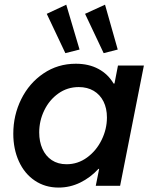

<svg xmlns="http://www.w3.org/2000/svg" viewBox="-20 -805 652 832"><path d="M37.6 -225.6Q37.6 -305.7 72 -375.2Q106.4 -444.8 168.5 -486.8Q230.5 -528.8 308.6 -528.8Q364.7 -528.8 406.5 -506.3Q448.2 -483.9 472.2 -442.9H476.1L491.2 -521H603.5L500.5 0H395L409.7 -73.2H406.7Q371.6 -35.2 327.4 -13.7Q283.2 7.8 233.9 7.8Q175.3 7.8 130.6 -22.5Q85.9 -52.7 61.8 -106Q37.6 -159.2 37.6 -225.6ZM443.4 -295.9Q443.4 -335.4 428.5 -365.2Q413.6 -395 386 -411.4Q358.4 -427.7 321.3 -427.7Q272 -427.7 232.9 -399.9Q193.8 -372.1 171.9 -326.9Q149.9 -281.7 149.9 -231Q149.9 -191.4 163.8 -160.2Q177.7 -128.9 204.3 -111.1Q231 -93.3 268.6 -93.3Q317.4 -93.3 357.4 -122.6Q397.5 -151.9 420.4 -198.7Q443.4 -245.6 443.4 -295.9ZM182.6 -745.1 267.1 -784.7 324.7 -590.3 263.2 -574.7ZM348.6 -745.1 435.1 -784.7 490.2 -590.3 429.2 -574.7Z"/></svg>

Font: Reddit Sans Chocolate SemiBold
Style: Italic
Weight: 600
Italic angle: -11.25°
Designer: Stephen Hutchings
Version: Version 1.013